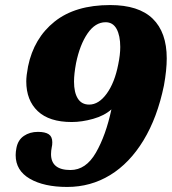

<svg xmlns="http://www.w3.org/2000/svg" viewBox="-20 -730 680 760"><path d="M42 -116Q42 -129 45 -144Q51 -176 74.5 -192Q98 -208 130 -208Q159 -208 173 -198.5Q187 -189 187 -167Q187 -155 185 -148Q182 -133 182 -120Q182 -57 259 -57Q320 -57 359.5 -125.5Q399 -194 421 -297Q393 -272 348.5 -259.5Q304 -247 264 -247Q175 -247 129.5 -290Q84 -333 84 -408Q84 -430 91 -467Q114 -579 196 -644.5Q278 -710 416 -710Q529 -710 584.5 -656Q640 -602 640 -499Q640 -453 629 -392Q603 -265 548 -174.5Q493 -84 416 -37Q339 10 246 10Q154 10 98 -22.5Q42 -55 42 -116ZM448 -475Q456 -513 456 -544Q456 -589 441.5 -615.5Q427 -642 398 -642Q357 -642 326.5 -597.5Q296 -553 281 -480Q273 -437 273 -407Q273 -364 288 -340Q303 -316 333 -316Q371 -316 402.5 -359.5Q434 -403 448 -475Z"/></svg>

Font: Taviraj ExtraBold
Style: Italic
Weight: 800
Italic angle: -12°
Designer: Katatrad Team
Foundry: CadsonDemak
Version: Version 1.001